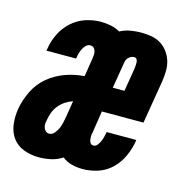

<svg xmlns="http://www.w3.org/2000/svg" viewBox="-100 -610 685 700"><g transform="rotate(15 242.5 -260.0)"><path d="M106 8Q76 8 49 -2Q22 -12 6 -34Q-10 -56 -13.5 -85Q-17 -114 -12 -144Q-6 -178 10.5 -212Q27 -246 56 -270Q85 -294 120.5 -306.5Q156 -319 191 -321L202 -391Q203 -398 203.5 -405Q204 -412 202 -419Q200 -426 195 -430.5Q190 -435 182 -435Q173 -435 166 -428Q159 -421 155 -412.5Q151 -404 148.5 -395.5Q146 -387 145 -378Q145 -377 144.5 -376Q144 -375 144 -375H33Q33 -377 33 -379Q33 -381 34 -383Q38 -411 51.5 -439Q65 -467 88 -488Q111 -509 140 -518.5Q169 -528 198 -528Q217 -528 236 -524Q255 -520 270 -511Q289 -521 309.5 -524.5Q330 -528 350 -528Q370 -528 389.5 -524.5Q409 -521 424.5 -511Q440 -501 451 -486Q462 -471 467.5 -453Q473 -435 472.5 -415Q472 -395 469 -375L442 -213H285L272 -129Q270 -122 270 -115.5Q270 -109 271 -102Q272 -95 276 -90Q280 -85 287 -85Q296 -85 302 -93Q308 -101 311.5 -109Q315 -117 317 -125.5Q319 -134 321 -142Q321 -143 321 -144Q321 -145 321 -145H433Q433 -143 432.5 -141Q432 -139 432 -137Q427 -109 414.5 -81.5Q402 -54 380 -32.5Q358 -11 329 -1.5Q300 8 272 8Q250 8 230 3Q210 -2 194 -15Q174 -2 151 3Q128 8 106 8ZM345 -307 359 -391Q360 -397 360.5 -404Q361 -411 361 -417.5Q361 -424 358 -429.5Q355 -435 348 -435Q338 -435 329 -427.5Q320 -420 318 -409L301 -307ZM120 -85Q131 -85 139.5 -95Q148 -105 152.5 -115.5Q157 -126 159.5 -137.5Q162 -149 164 -160L174 -222Q159 -217 145.5 -208Q132 -199 122 -186.5Q112 -174 106.5 -159Q101 -144 99 -129Q97 -122 97 -114.5Q97 -107 99.5 -100.5Q102 -94 107.5 -89.5Q113 -85 120 -85Z"/></g></svg>

Font: Iosevka SS04 Heavy Oblique
Style: Regular
Weight: 900
Italic angle: -9°
Monospace: yes
Designer: Belleve Invis
Foundry: Belleve Invis
Version: Version 19.0.0; ttfautohint (v1.8.4)